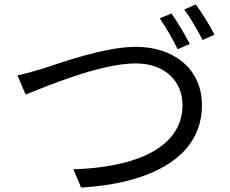

<svg xmlns="http://www.w3.org/2000/svg" viewBox="-20 -845 1040 869"><path d="M59 -504 96 -417C175 -448 430 -558 594 -558C729 -558 806 -475 806 -370C806 -166 572 -86 312 -79L347 4C655 -14 894 -129 894 -369C894 -537 762 -633 596 -633C450 -633 254 -560 169 -533C131 -522 95 -511 59 -504ZM756 -784 703 -762C730 -723 765 -663 784 -622L839 -646C818 -687 782 -748 756 -784ZM866 -825 814 -802C842 -764 875 -707 897 -664L951 -688C932 -725 894 -788 866 -825Z"/></svg>

Font: Source Han Sans KR
Style: Regular
Weight: 400
Designer: Ryoko NISHIZUKA 西塚涼子 (kana, bopomofo & ideographs); Paul D. Hunt (Latin, Greek & Cyrillic); Sandoll Communications 산돌커뮤니
Foundry: Adobe
Version: Version 2.004;hotconv 1.0.118;makeotfexe 2.5.65603